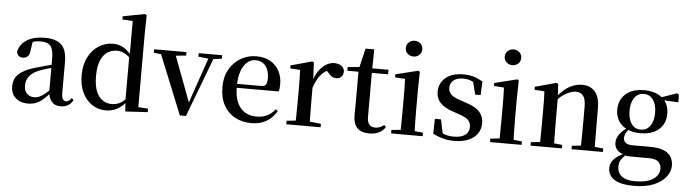

<svg xmlns="http://www.w3.org/2000/svg" viewBox="-58 -1077 5731 1601"><g transform="rotate(5 2808.0 -277.0)"><path d="M188 16Q127 16 87 -19Q47 -54 47 -117Q47 -158 65 -189.5Q83 -221 125.5 -246Q168 -271 239 -291Q280 -303 328 -315.5Q376 -328 416 -337V-312Q376 -302 335.5 -290.5Q295 -279 265 -268Q207 -246 180 -212.5Q153 -179 153 -133Q153 -87 177 -64Q201 -41 239 -41Q258 -41 278 -49Q298 -57 324 -77.5Q350 -98 385 -135L398 -84H368Q338 -52 312 -29.5Q286 -7 256.5 4.5Q227 16 188 16ZM462 15Q414 15 389 -15Q364 -45 359 -96V-99V-372Q359 -426 348 -456Q337 -486 313 -498Q289 -510 250 -510Q223 -510 195 -503Q167 -496 132 -480L186 -506L174 -428Q171 -392 154.5 -377Q138 -362 116 -362Q72 -362 62 -404Q74 -468 131.5 -505.5Q189 -543 285 -543Q380 -543 424 -499Q468 -455 468 -356V-100Q468 -60 478 -45.5Q488 -31 506 -31Q518 -31 528 -37.5Q538 -44 551 -61L567 -46Q550 -15 524.5 0Q499 15 462 15Z M841 16Q777 16 726 -18Q675 -52 645.5 -113.5Q616 -175 616 -258Q616 -346 648.5 -410Q681 -474 735.5 -508.5Q790 -543 855 -543Q903 -543 943.5 -520Q984 -497 1019 -447H1029L1013 -426Q983 -459 953.5 -473.5Q924 -488 893 -488Q850 -488 814.5 -466Q779 -444 757.5 -394.5Q736 -345 736 -262Q736 -184 756 -135Q776 -86 810 -63.5Q844 -41 887 -41Q922 -41 952 -56Q982 -71 1011 -105L1028 -81H1018Q984 -34 939.5 -9Q895 16 841 16ZM1005 11 998 -84V-87V-446L1001 -457V-746L914 -751V-778L1098 -813L1113 -804L1110 -649V-35L1192 -29V0Z M1461 4 1246 -527H1370L1536 -85H1517L1522 -98L1670 -527H1713L1512 4ZM1199 -498V-527H1470V-498L1363 -487H1297ZM1572 -498V-527H1769V-498L1688 -487H1668Z M2062 16Q1984 16 1923.5 -16Q1863 -48 1828.5 -110.5Q1794 -173 1794 -264Q1794 -351 1830.5 -413.5Q1867 -476 1926.5 -509.5Q1986 -543 2054 -543Q2124 -543 2173 -514.5Q2222 -486 2247 -437.5Q2272 -389 2272 -328Q2272 -292 2266 -267H1844V-300H2115Q2144 -300 2154.5 -316Q2165 -332 2165 -369Q2165 -434 2134.5 -472Q2104 -510 2050 -510Q2012 -510 1981 -484Q1950 -458 1931.5 -406Q1913 -354 1913 -277Q1913 -195 1936.5 -143Q1960 -91 2002 -66.5Q2044 -42 2097 -42Q2150 -42 2188 -61.5Q2226 -81 2254 -117L2271 -103Q2239 -47 2186 -15.5Q2133 16 2062 16Z M2351 0V-29L2460 -41H2527L2639 -29V0ZM2427 0Q2428 -25 2428.5 -66.5Q2429 -108 2429.5 -153Q2430 -198 2430 -232V-301Q2430 -352 2429.5 -388.5Q2429 -425 2427 -461L2344 -467V-492L2523 -541L2536 -532L2543 -390V-389V-232Q2543 -198 2543.5 -153Q2544 -108 2544.5 -66.5Q2545 -25 2546 0ZM2542 -320 2514 -377H2537Q2552 -429 2579 -466Q2606 -503 2639 -523Q2672 -543 2706 -543Q2738 -543 2761.5 -529.5Q2785 -516 2792 -485Q2792 -456 2777.5 -437.5Q2763 -419 2732 -419Q2710 -419 2693 -431Q2676 -443 2658 -465L2635 -490L2675 -486Q2628 -467 2596.5 -428Q2565 -389 2542 -320Z M2969 -489V-527H3161V-489ZM3047 16Q2980 16 2946 -18.5Q2912 -53 2912 -126Q2912 -152 2912.5 -173Q2913 -194 2913 -223V-489H2820V-520L2934 -530L2915 -516L2955 -686H3028L3025 -511V-500V-121Q3025 -77 3042.5 -57Q3060 -37 3092 -37Q3113 -37 3129.5 -44Q3146 -51 3166 -65L3181 -48Q3160 -17 3127 -0.5Q3094 16 3047 16Z M3229 0V-29L3337 -40H3386L3493 -29V0ZM3305 0Q3306 -25 3306.5 -66.5Q3307 -108 3307.5 -153Q3308 -198 3308 -232V-300Q3308 -350 3307.5 -388.5Q3307 -427 3305 -463L3221 -469V-494L3411 -541L3423 -532L3420 -385V-232Q3420 -198 3420.5 -153Q3421 -108 3422 -66.5Q3423 -25 3424 0ZM3358 -655Q3330 -655 3309.5 -673.5Q3289 -692 3289 -721Q3289 -750 3309.5 -768.5Q3330 -787 3358 -787Q3386 -787 3406.5 -768.5Q3427 -750 3427 -721Q3427 -692 3406.5 -673.5Q3386 -655 3358 -655Z M3758 16Q3706 16 3663.5 4.5Q3621 -7 3579 -28L3582 -153H3633L3661 -20L3618 -24V-60Q3648 -40 3678.5 -29.5Q3709 -19 3751 -19Q3814 -19 3846.5 -43.5Q3879 -68 3879 -110Q3879 -145 3857.5 -168Q3836 -191 3775 -210L3721 -229Q3658 -250 3621.5 -286.5Q3585 -323 3585 -382Q3585 -451 3637.5 -497Q3690 -543 3788 -543Q3835 -543 3872.5 -532Q3910 -521 3950 -498L3945 -384H3899L3867 -511L3904 -500V-469Q3874 -490 3848 -499Q3822 -508 3789 -508Q3736 -508 3707.5 -484.5Q3679 -461 3679 -422Q3679 -389 3701.5 -366.5Q3724 -344 3780 -326L3834 -308Q3911 -283 3944.5 -244.5Q3978 -206 3978 -150Q3978 -102 3952.5 -64.5Q3927 -27 3878 -5.5Q3829 16 3758 16Z M4057 0V-29L4165 -40H4214L4321 -29V0ZM4133 0Q4134 -25 4134.5 -66.5Q4135 -108 4135.5 -153Q4136 -198 4136 -232V-300Q4136 -350 4135.5 -388.5Q4135 -427 4133 -463L4049 -469V-494L4239 -541L4251 -532L4248 -385V-232Q4248 -198 4248.5 -153Q4249 -108 4250 -66.5Q4251 -25 4252 0ZM4186 -655Q4158 -655 4137.5 -673.5Q4117 -692 4117 -721Q4117 -750 4137.5 -768.5Q4158 -787 4186 -787Q4214 -787 4234.5 -768.5Q4255 -750 4255 -721Q4255 -692 4234.5 -673.5Q4214 -655 4186 -655Z M4396 0V-29L4503 -40H4553L4658 -29V0ZM4472 0Q4473 -25 4473.5 -66.5Q4474 -108 4474.5 -153Q4475 -198 4475 -232V-301Q4475 -352 4474.5 -388.5Q4474 -425 4472 -461L4389 -467V-492L4568 -541L4581 -532L4588 -417V-415V-232Q4588 -198 4588.5 -153Q4589 -108 4589.5 -66.5Q4590 -25 4591 0ZM4739 0V-29L4845 -40H4895L5002 -29V0ZM4814 0Q4815 -25 4815.5 -66Q4816 -107 4816.5 -152Q4817 -197 4817 -232V-359Q4817 -427 4795.5 -454Q4774 -481 4734 -481Q4702 -481 4656.5 -458Q4611 -435 4562 -379L4555 -417H4569Q4624 -487 4676 -515Q4728 -543 4782 -543Q4849 -543 4889 -498Q4929 -453 4929 -353V-232Q4929 -197 4929.5 -152Q4930 -107 4930.5 -66Q4931 -25 4932 0Z M5284 259Q5203 259 5155 241.5Q5107 224 5086.5 194.5Q5066 165 5066 128Q5066 84 5100 50Q5134 16 5201 -9L5205 -1Q5173 27 5157 50.5Q5141 74 5141 109Q5141 164 5179 192Q5217 220 5286 220Q5389 220 5440.5 185.5Q5492 151 5492 96Q5492 66 5470 42Q5448 18 5390 18H5271Q5240 18 5219 17Q5198 16 5179 10V7Q5099 -16 5099 -87Q5099 -120 5119.5 -152Q5140 -184 5190 -219V-228L5211 -218Q5188 -192 5177.5 -173.5Q5167 -155 5167 -132Q5167 -107 5185 -92Q5203 -77 5243 -77H5390Q5459 -77 5502 -60Q5545 -43 5565 -11Q5585 21 5585 64Q5585 113 5550.5 158Q5516 203 5448.5 231Q5381 259 5284 259ZM5300 -183Q5232 -183 5185.5 -206Q5139 -229 5114.5 -269Q5090 -309 5090 -362Q5090 -442 5144.5 -492.5Q5199 -543 5300 -543Q5354 -543 5394.5 -528.5Q5435 -514 5460 -488L5463 -485Q5509 -439 5509 -362Q5509 -309 5484.5 -269Q5460 -229 5413.5 -206Q5367 -183 5300 -183ZM5299 -213Q5350 -213 5378.5 -254Q5407 -295 5407 -362Q5407 -432 5378 -472Q5349 -512 5301 -512Q5251 -512 5222 -471.5Q5193 -431 5193 -362Q5193 -294 5221 -253.5Q5249 -213 5299 -213ZM5428 -476V-492H5434L5575 -541L5592 -530V-467Z"/></g></svg>

Font: Noto Serif TC ExtraLight SemiBold
Style: Regular
Weight: 600
Version: Version 2.003-H1;hotconv 1.1.1;makeotfexe 2.6.0